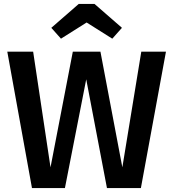

<svg xmlns="http://www.w3.org/2000/svg" viewBox="-20 -953 877 973"><path d="M289 -757 240 -812 379 -933H459L598 -812L549 -757L419 -839ZM821 -691 694 0H522L417 -551L309 0H142L17 -691H148L236 -105L349 -691H489L600 -105L696 -691Z"/></svg>

Font: FiraGO Medium
Style: Regular
Weight: 500
Designer: bBox Type
Foundry: bBox Type GmbH
Version: Version 1.001;PS 001.001;hotconv 1.0.88;makeotf.lib2.5.64775